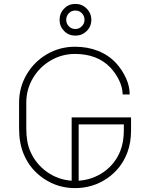

<svg xmlns="http://www.w3.org/2000/svg" viewBox="-20 -951 780 986"><path d="M115 -424V-292Q115 -221 135 -175Q163 -110 220 -69Q277 -28 348 -23V-348H653V-282Q653 -218 634 -168Q603 -85 530 -35Q457 15 365 15Q278 15 206.5 -32.5Q135 -80 102 -159Q78 -215 78 -292V-424Q78 -502 116.5 -568Q155 -634 221 -672.5Q287 -711 365 -711Q430 -711 484 -689.5Q538 -668 576 -627Q607 -593 626.5 -551Q646 -509 646 -466H610Q609 -503 591.5 -539Q574 -575 547 -604Q480 -674 365 -674Q298 -674 240.5 -640.5Q183 -607 149 -549.5Q115 -492 115 -424ZM616 -312H384V-23Q456 -28 513.5 -68.5Q571 -109 598 -176Q616 -223 616 -282ZM286 -849Q286 -883 309.5 -907Q333 -931 367 -931Q401 -931 425 -907Q449 -883 449 -849Q449 -815 425 -791.5Q401 -768 367 -768Q333 -768 309.5 -791.5Q286 -815 286 -849ZM367 -802Q386 -802 400 -816Q414 -830 414 -849Q414 -869 400.5 -883Q387 -897 367 -897Q347 -897 333.5 -883Q320 -869 320 -849Q320 -830 333.5 -816Q347 -802 367 -802Z"/></svg>

Font: Major Mono Display
Style: Regular
Weight: 400
Designer: Emre Parlak
Foundry: Emre Parlak
Version: Version 2.000; ttfautohint (v1.8) -l 8 -r 50 -G 200 -x 14 -D